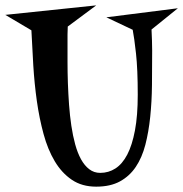

<svg xmlns="http://www.w3.org/2000/svg" viewBox="-40 -696 689 722"><path d="M628.9 -665 529.8 -585Q530.8 -564.5 531.5 -543.5Q532.2 -522.5 532.2 -505.9Q532.2 -439.9 531.5 -376.7Q530.8 -313.5 524.9 -256.6Q519 -199.7 506.6 -151.6Q494.1 -103.5 470.7 -68.6Q447.3 -33.7 411.1 -13.9Q375 5.9 321.8 5.9Q268.1 5.9 230 -20Q191.9 -45.9 165.8 -89.8Q139.6 -133.8 123.8 -192.1Q107.9 -250.5 98.6 -315.9Q89.4 -381.3 85.2 -449.7Q81.1 -518.1 78.1 -582L-20 -640.1L321.8 -675.8L214.8 -596.2Q213.9 -581.1 213.9 -566.2Q213.9 -551.3 213.9 -536.1Q213.9 -502 213.9 -462.9Q213.9 -423.8 215.3 -383.1Q216.8 -342.3 219.7 -301.5Q222.7 -260.7 228.3 -223.1Q233.9 -185.5 242.7 -153.3Q251.5 -121.1 264.6 -97.2Q277.8 -73.2 295.7 -59.6Q313.5 -45.9 336.9 -45.9Q368.2 -45.9 394 -62.5Q419.9 -79.1 438.5 -114.5Q457 -149.9 467.5 -205.6Q478 -261.2 478 -339.8Q478 -435.5 471.4 -495.1Q464.8 -554.7 459 -584L359.9 -630.9Z"/></svg>

Font: Risque
Style: Regular
Weight: 400
Designer: Astigmatic (AOETI)
Foundry: Astigmatic (AOETI)
Version: Version 1.000